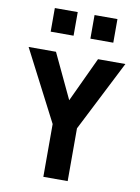

<svg xmlns="http://www.w3.org/2000/svg" viewBox="-99 -992 769 1057"><g transform="rotate(10 285.5 -463.0)"><path d="M355 -295 556 -690H403L286 -440L168 -690H15L219 -295V0H355ZM120 -794H248V-926H120ZM342 -794H470V-926H342Z"/></g></svg>

Font: TitilliumMaps29L
Style: 999 wt
Weight: 900
Designer: Campivisivi
Foundry: Accademia di Belle Arti di Urbino and students of MA course of Visual design